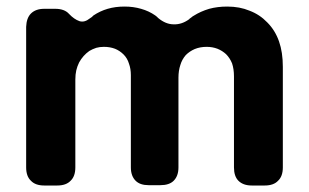

<svg xmlns="http://www.w3.org/2000/svg" viewBox="-20 -571 952 591"><path d="M576.2 -522.5Q597.7 -536.1 624 -543.9Q649.4 -550.8 679.7 -550.8Q717.8 -550.8 748 -538.1Q779.3 -526.4 802.7 -502Q827.1 -477.5 838.9 -443.4Q850.6 -410.2 850.6 -365.2Q850.6 -262.7 850.6 -55.7Q850.6 -28.3 835.9 -14.6Q822.3 0 794.9 0Q782.2 0 754.9 0Q728.5 0 713.9 -14.6Q700.2 -28.3 700.2 -55.7Q700.2 -148.4 700.2 -335.9Q700.2 -358.4 694.3 -376Q687.5 -392.6 675.8 -404.3Q664.1 -415 649.4 -420.9Q633.8 -426.8 616.2 -426.8Q595.7 -426.8 579.1 -419.9Q563.5 -413.1 551.8 -401.4Q540 -387.7 535.2 -371.1Q529.3 -353.5 529.3 -332Q529.3 -240.2 529.3 -55.7Q529.3 -29.3 514.6 -14.6Q501 -1 473.6 -1Q461.9 -1 437.5 -1Q411.1 -1 397.5 -14.6Q382.8 -29.3 382.8 -55.7Q382.8 -150.4 382.8 -339.8Q382.8 -359.4 377 -375Q372.1 -391.6 360.4 -403.3Q348.6 -415 334 -420.9Q318.4 -426.8 299.8 -426.8Q287.1 -426.8 276.4 -423.8Q264.6 -419.9 254.9 -414.1Q245.1 -407.2 237.3 -398.4Q229.5 -389.6 223.6 -378.9Q217.8 -367.2 214.8 -354.5Q211.9 -341.8 211.9 -326.2Q211.9 -236.3 211.9 -55.7Q211.9 -28.3 197.3 -14.6Q183.6 0 156.2 0Q143.6 0 116.2 0Q88.9 0 75.2 -14.6Q60.5 -28.3 60.5 -55.7Q60.5 -200.2 60.5 -488.3Q61.5 -515.6 75.2 -529.3Q89.8 -543.9 116.2 -543.9Q127.9 -543.9 150.4 -543.9Q164.1 -543.9 174.8 -540Q185.5 -536.1 192.4 -528.3Q208 -511.7 224.6 -505.9Q240.2 -501 256.8 -514.6Q259.8 -516.6 262.7 -518.6Q265.6 -521.5 267.6 -523.4Q288.1 -537.1 311.5 -543.9Q335 -550.8 363.3 -550.8Q390.6 -550.8 414.1 -543.9Q438.5 -537.1 458 -523.4Q460.9 -521.5 462.9 -519.5Q464.8 -517.6 466.8 -515.6Q490.2 -496.1 514.6 -496.1Q540 -495.1 563.5 -512.7Q563.5 -512.7 562.5 -512.7Q566.4 -515.6 569.3 -517.6Q572.3 -520.5 576.2 -522.5Z"/></svg>

Font: DeepSea
Style: Bold
Weight: 700
Designer: Stem
Version: Version 3.019;git-0a5106e0b